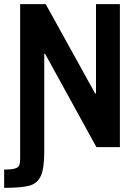

<svg xmlns="http://www.w3.org/2000/svg" viewBox="-24 -708 671 924"><path d="M73 55V-688H196L434 -258H438V-688H553V0H440L193 -449H189V22Q189 102 172.5 138.5Q156 175 117.5 185.5Q79 196 -4 196V108Q32 108 48 103Q64 98 68.5 87.5Q73 77 73 55Z"/></svg>

Font: Saira Semi Condensed Medium
Style: Regular
Weight: 500
Width: 4
Designer: Hector Gatti with collaboration of the Omnibus-Type team
Foundry: Omnibus-Type
Version: Version 1.001; ttfautohint (v1.8)